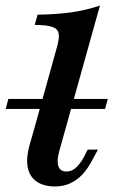

<svg xmlns="http://www.w3.org/2000/svg" viewBox="-39 -661 409 693"><path d="M87.9 -208.1 167.7 -495.2Q175.8 -524.2 172.6 -540.7Q169.4 -557.3 149.2 -564.1Q129 -571 86.3 -571L96.8 -608.1Q166.1 -608.9 221 -616.9Q275.8 -625 321.8 -641.1L200.8 -208.1ZM174.2 -112.9Q165.3 -79.8 171.8 -60.9Q178.2 -41.9 200.8 -41.9Q218.5 -41.9 233.5 -54.4Q248.4 -66.9 262.1 -91.1L277.4 -121H314.5L294.4 -83.9Q278.2 -52.4 258.1 -31Q237.9 -9.7 213.3 1.2Q188.7 12.1 158.1 12.1Q116.1 11.3 91.5 -6.9Q66.9 -25 60.9 -58.1Q54.8 -91.1 67.7 -137.1L87.9 -208.1H200.8ZM-18.5 -267.7 -8.9 -304H350L340.3 -267.7Z"/></svg>

Font: Playfair 9pt
Style: Bold Italic
Weight: 700
Italic angle: -15.6°
Designer: Claus Eggers Sørensen
Foundry: Claus Eggers Sørensen
Version: Version 2.203